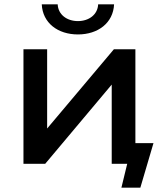

<svg xmlns="http://www.w3.org/2000/svg" viewBox="-20 -761 761 892"><path d="M693 -96H609V-532H509L199 -164V-532H89V0H190L499 -368V0H571L544 111H632ZM342 -601C435 -601 506 -654 510 -741H436C434 -693 393 -663 342 -663C291 -663 250 -693 248 -741H174C178 -654 249 -601 342 -601Z"/></svg>

Font: Montserrat-Alt1 SemBd
Style: Regular
Weight: 600
Designer: Differentunic
Foundry: Differentunic
Version: Version 7.222